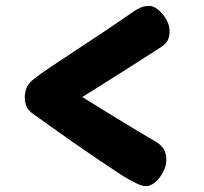

<svg xmlns="http://www.w3.org/2000/svg" viewBox="-20 -646 690 651"><path d="M475 -15Q461 -15 440 -25.5Q419 -36 396 -50Q359 -74 316 -103Q273 -132 230 -162Q187 -192 150 -218.5Q113 -245 88 -263Q76 -272 70 -285Q64 -298 64 -317Q64 -334 71 -350Q78 -366 96 -379Q113 -393 149.5 -417.5Q186 -442 233.5 -473Q281 -504 331 -537.5Q381 -571 426 -602Q439 -612 454 -619Q469 -626 486 -626Q501 -626 517 -612.5Q533 -599 544 -579.5Q555 -560 555 -541Q555 -520 548 -508Q541 -496 527 -487Q499 -469 465.5 -447.5Q432 -426 396.5 -403.5Q361 -381 326 -359Q291 -337 259 -317Q285 -301 315.5 -282Q346 -263 379 -243Q412 -223 445 -203Q478 -183 509 -165Q526 -155 535 -140.5Q544 -126 544 -103Q544 -84 533.5 -63.5Q523 -43 507 -29Q491 -15 475 -15Z"/></svg>

Font: Playpen Sans ExtraBold
Style: Regular
Weight: 800
Designer: Laura Meseguer, Veronika Burian, José Scaglione
Foundry: TypeTogether
Version: Version 1.001